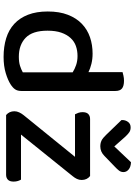

<svg xmlns="http://www.w3.org/2000/svg" viewBox="140 -876 750 1070"><g transform="rotate(90 515.0 -341.0)"><path d="M279 -482Q309 -482 335.5 -475.5Q362 -469 382 -459V-649Q389 -651 402 -654Q415 -657 430 -657Q459 -657 473 -646Q487 -635 487 -609V-85Q487 -64 478 -50.5Q469 -37 450 -25Q427 -10 387.5 2Q348 14 297 14Q240 14 193 -0.5Q146 -15 113 -45.5Q80 -76 62 -122.5Q44 -169 44 -232Q44 -297 62.5 -344.5Q81 -392 113 -422.5Q145 -453 187.5 -467.5Q230 -482 279 -482ZM383 -371Q366 -382 343 -390Q320 -398 292 -398Q262 -398 236.5 -389Q211 -380 192 -359.5Q173 -339 162 -307.5Q151 -276 151 -231Q151 -147 190.5 -109Q230 -71 296 -71Q326 -71 346.5 -77.5Q367 -84 383 -93ZM621 0Q600 -18 600 -46Q600 -60 606.5 -73.5Q613 -87 622 -98L854 -384H617Q613 -391 609 -402Q605 -413 605 -426Q605 -448 615.5 -458Q626 -468 643 -468H961Q983 -451 983 -421Q983 -407 977 -394.5Q971 -382 961 -370L730 -83H981Q985 -77 988.5 -66Q992 -55 992 -42Q992 -20 981.5 -10Q971 0 954 0ZM796 -603 884 -696Q910 -695 924.5 -683Q939 -671 939 -654Q939 -640 930.5 -629Q922 -618 907 -604L849 -548Q826 -525 796 -525Q778 -525 764 -531.5Q750 -538 731 -558L649 -643V-648Q649 -665 659.5 -679.5Q670 -694 690 -694Q705 -694 715.5 -687.5Q726 -681 742 -664Z"/></g></svg>

Font: Baloo Tammudu 2 Medium
Style: Regular
Weight: 500
Designer: Maithili Shingre, Omkar Shende and Ek Type
Foundry: Ek Type
Version: Version 1.640;hotconv 1.0.111;makeotfexe 2.5.65597; ttfautoh